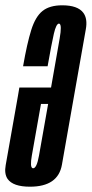

<svg xmlns="http://www.w3.org/2000/svg" viewBox="-48 -699 346 724"><path d="M65 5Q1 5 -19.5 -24.5Q-32.5 -44 -26.5 -76.5Q-12 -158 19.5 -336.5Q22.5 -353.5 25 -369H144.5Q168.5 -504 177 -554Q186 -605.5 176 -609.5Q175.5 -610 174.5 -610Q164 -610 155.2 -572.2Q146.5 -534.5 131.5 -449H39Q54 -535.5 69.8 -585.8Q85.5 -636 112.2 -657.5Q139 -679 186.5 -679Q245 -679 266 -651Q283 -628.5 275.5 -588Q259.5 -497.5 231.5 -339Q200 -160.5 185.5 -77.8Q171 5 65 5ZM133.5 -307H106.5Q80 -157.5 72 -112Q64.5 -69.5 74.5 -65Q75.5 -64.5 77 -64.5Q90.5 -64.5 99 -112Q106.5 -155 133.5 -307Z"/></svg>

Font: Anybody UltraCondensed Medium
Style: Italic
Weight: 500
Width: 1
Italic angle: -10°
Designer: Tyler Finck
Foundry: Etcetera Type Company
Version: Version 1.010; ttfautohint (v1.8.3) -l 8 -r 50 -G 200 -x 14 